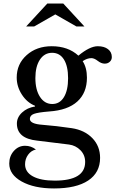

<svg xmlns="http://www.w3.org/2000/svg" viewBox="-20 -800 649 1080"><path d="M274 -215Q316 -215 339.5 -253.5Q363 -292 363 -360Q363 -428 339.5 -465.5Q316 -503 273 -503Q230 -503 204.5 -464.5Q179 -426 179 -361Q179 -295 205 -255Q231 -215 274 -215ZM219 -98Q296 -92 384 -79Q456 -68 499.5 -23Q543 22 543 88Q543 171 476 215.5Q409 260 284 260Q172 260 102 221Q32 182 32 120Q32 78 58 49Q84 20 121 20Q155 20 182 41Q155 47 138 70.5Q121 94 121 124Q121 168 165 192Q209 216 288 216Q459 216 459 111Q459 72 432.5 45Q406 18 368 13Q301 4 189 -9Q75 -21 75 -105Q75 -140 104 -167Q133 -194 177 -201V-205Q132 -223 103 -268Q74 -313 74 -364Q74 -440 130 -490Q186 -540 271 -540Q363 -540 421 -487Q485 -540 530 -540Q566 -540 587.5 -523.5Q609 -507 609 -479Q609 -463 597.5 -452.5Q586 -442 569 -442Q550 -442 530 -457.5Q510 -473 494 -473Q470 -473 445 -456Q469 -419 469 -363Q469 -278 415 -229Q361 -180 257 -173Q194 -168 171 -159.5Q148 -151 148 -131Q148 -103 219 -98ZM246 -780H336L455 -651H410L291 -719L172 -651H127Z"/></svg>

Font: Libre Baskerville
Style: Regular
Weight: 400
Designer: Pablo Impallari, Rodrigo Fuenzalida
Foundry: Pablo Impallari, Rodrigo Fuenzalida
Version: Version 1.000